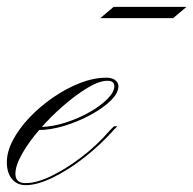

<svg xmlns="http://www.w3.org/2000/svg" viewBox="-65 -532 565 561"><path d="M10 3Q42 3 84.5 -17.5Q127 -38 172.5 -72.5Q218 -107 256 -151L268 -163H278L269 -154Q228 -108 180.5 -71Q133 -34 88 -12.5Q43 9 10 9Q-15 9 -30 -9Q-45 -27 -45 -58Q-45 -89 -27 -123Q-9 -157 21.5 -189Q52 -221 90.5 -247.5Q129 -274 169 -289.5Q209 -305 246 -305Q262 -305 271.5 -298Q281 -291 281 -280Q281 -260 258.5 -238Q236 -216 200 -196.5Q164 -177 123.5 -164.5Q83 -152 46 -152L55 -161Q90 -162 127 -174Q164 -186 196 -204Q228 -222 248.5 -242.5Q269 -263 269 -280Q269 -296 249 -296Q225 -296 191 -275.5Q157 -255 120 -223Q83 -191 51 -154Q19 -117 -0.5 -82.5Q-20 -48 -20 -24Q-20 3 10 3ZM228 -479 267 -512H480L441 -479Z"/></svg>

Font: Ballet 24pt
Style: Regular
Weight: 400
Designer: Maximiliano R. Sproviero
Foundry: Omnibus-Type
Version: Version 1.100